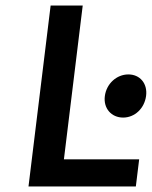

<svg xmlns="http://www.w3.org/2000/svg" viewBox="-20 -674 549 694"><path d="M83 0H471L483 -98H211L279 -654H163ZM359 -327C353 -282 383 -249 425 -249C467 -249 502 -282 508 -327C514 -372 486 -405 444 -405C402 -405 365 -372 359 -327Z"/></svg>

Font: Falling Sky
Style: Obl
Weight: 400
Designer: Paul D. Hunt
Foundry: Adobe Systems Incorporated
Version: Version 1.02